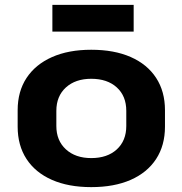

<svg xmlns="http://www.w3.org/2000/svg" viewBox="-20 -753 744 783"><path d="M352.1 10.1Q259.1 10.1 191.8 -19.5Q124.4 -49.1 88.2 -104.5Q52 -159.9 52 -236.6V-303.4Q52 -380.1 88.4 -435.3Q124.9 -490.4 192.3 -520.3Q259.6 -550.1 352.1 -550.1Q445.6 -550.1 513 -520.5Q580.4 -490.9 616.6 -435.5Q652.8 -380.1 652.8 -303.4V-236.6Q652.8 -159.9 616.6 -104.5Q580.4 -49.1 513 -19.5Q445.6 10.1 352.1 10.1ZM352.1 -108.3Q417.6 -108.3 456.3 -143.7Q495 -179.2 495 -239.2V-300.8Q495 -361.3 456.3 -396.5Q417.6 -431.7 352.1 -431.7Q287.7 -431.7 248.7 -396.3Q209.8 -360.8 209.8 -300.8V-239.2Q209.8 -179.7 248.7 -144Q287.7 -108.3 352.1 -108.3ZM525.1 -733.1V-624.1H193.6V-733.1Z"/></svg>

Font: Pathway Extreme 8pt Thin
Style: Regular
Weight: 100
Designer: Eduardo Rodriguez Tunni
Foundry: Eduardo Rodriguez Tunni
Version: Version 1.000